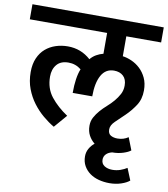

<svg xmlns="http://www.w3.org/2000/svg" viewBox="-105 -716 922 1054"><g transform="rotate(10 356.0 -189.0)"><path d="M419 136Q419 112 430.5 92Q442 72 459 59Q439 43 426.5 20Q414 -3 414 -34Q414 -60 425.5 -81Q437 -102 453.5 -121Q470 -140 490 -157.5Q510 -175 526.5 -194.5Q543 -214 554.5 -235.5Q566 -257 566 -284Q566 -319 546.5 -337Q527 -355 495 -355Q448 -355 424.5 -312.5Q401 -270 401 -195H292Q292 -281 312 -330Q281 -355 241 -355Q198 -355 176 -329Q154 -303 154 -262Q154 -196 190.5 -150Q227 -104 284 -66L222 6Q191 -12 159.5 -38.5Q128 -65 102.5 -99Q77 -133 61 -175Q45 -217 45 -268Q45 -313 59.5 -346Q74 -379 98.5 -400Q123 -421 155 -431.5Q187 -442 222 -442Q296 -442 350 -393Q364 -410 382.5 -420.5Q401 -431 421 -436V-552H-10V-636H722V-552H528V-441Q552 -438 578 -426.5Q604 -415 625.5 -395Q647 -375 661 -345.5Q675 -316 675 -276Q675 -227 651.5 -191.5Q628 -156 599.5 -128.5Q571 -101 547.5 -78.5Q524 -56 524 -33Q524 -9 539.5 0Q555 9 577 9Q611 9 637 -9L664 60Q651 71 623 80Q595 89 562 89Q541 94 529 106.5Q517 119 517 137Q517 160 535 171.5Q553 183 579 183Q603 183 624 175.5Q645 168 660 158L687 224Q671 238 641 248Q611 258 576 258Q545 258 516.5 250.5Q488 243 466.5 227.5Q445 212 432 189Q419 166 419 136Z"/></g></svg>

Font: Ek Mukta SemiBold
Style: Regular
Weight: 600
Designer: Girish Dalvi and Yashodeep Gholap
Foundry: Ek Type
Version: Version 2.538;PS 1.002;hotconv 16.6.51;makeotf.lib2.5.65220;